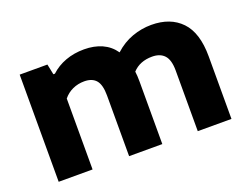

<svg xmlns="http://www.w3.org/2000/svg" viewBox="-90 -739 1196 921"><g transform="rotate(-20 508.0 -278.0)"><path d="M952 -319V0H780V-309.5Q780 -364 758.2 -387.5Q736.5 -411 696 -411Q633 -411 596 -371Q599 -348 599 -321V0H429.5V-309.5Q429.5 -364.5 409.5 -387.8Q389.5 -411 349.5 -411Q317.5 -411 290 -398.5Q262.5 -386 243 -362V0H70V-547H211.5L222.5 -493.5H230.5Q262.5 -523.5 306 -539.5Q349.5 -555.5 401 -555.5Q452 -555.5 491.8 -537.8Q531.5 -520 557 -483.5Q598 -521 646 -538.2Q694 -555.5 744 -555.5Q841 -555.5 896.5 -497.8Q952 -440 952 -319Z"/></g></svg>

Font: Encode Sans Expanded
Style: Bold
Weight: 700
Width: 7
Designer: Multiple Designers
Foundry: Impallari Type
Version: Version 2.000